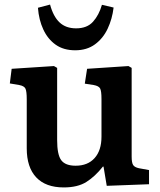

<svg xmlns="http://www.w3.org/2000/svg" viewBox="-20 -806 700 840"><path d="M259 14Q180 14 138.5 -30Q97 -74 97 -157V-372Q97 -406 91.5 -418Q86 -430 64 -434L23 -441L31 -505L216 -517L230 -509V-193Q230 -129 248 -105Q266 -81 311 -81Q364 -81 394 -114.5Q424 -148 424 -208V-373Q424 -408 418 -419Q412 -430 390 -434L351 -440L361 -505L542 -517L556 -509V-121Q556 -94 562.5 -84Q569 -74 588 -70L632 -62V0L447 7L433 -77H430Q396 -34 358 -10Q320 14 259 14ZM309 -586Q258 -586 223.5 -610.5Q189 -635 169.5 -677Q150 -719 146 -772L199 -786Q213 -734 240.5 -708Q268 -682 313 -682Q361 -682 387 -711Q413 -740 426 -785L477 -773Q471 -723 451 -680.5Q431 -638 395.5 -612Q360 -586 309 -586Z"/></svg>

Font: Literata SemiBold
Style: Regular
Weight: 600
Designer: Latin by Veronika Burian and Jose Scaglione. Greek by Irene Vlachou. Cyrillic by Vera Evstafieva.
Foundry: TypeTogether
Version: Version 3.103; ttfautohint (v1.8.4.7-5d5b);gftools[0.9.29]